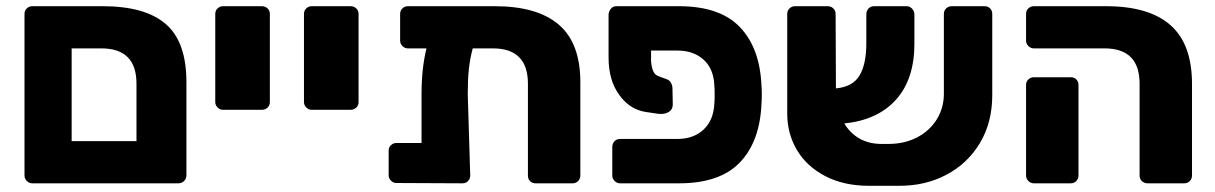

<svg xmlns="http://www.w3.org/2000/svg" viewBox="-20 -591 3917 619"><path d="M59 -25V-546Q59 -557 66.5 -564Q74 -571 84 -571H311Q448 -571 514.5 -513.5Q581 -456 581 -326V-26Q581 -15 573.5 -7.5Q566 0 555 0H84Q74 0 66.5 -7.5Q59 -15 59 -25ZM420 -136V-321Q420 -435 307 -435H211V-136Z M674 -262V-546Q674 -557 681.5 -564Q689 -571 699 -571H824Q835 -571 842.5 -564Q850 -557 850 -546V-262Q850 -251 842.5 -244Q835 -237 824 -237H699Q689 -237 681.5 -244.5Q674 -252 674 -262Z M960 -262V-546Q960 -557 967.5 -564Q975 -571 985 -571H1110Q1121 -571 1128.5 -564Q1136 -557 1136 -546V-262Q1136 -251 1128.5 -244Q1121 -237 1110 -237H985Q975 -237 967.5 -244.5Q960 -252 960 -262Z M1851 -326V-25Q1851 -15 1844 -7.5Q1837 0 1826 0H1707Q1696 0 1689 -7Q1682 -14 1682 -25V-321Q1682 -435 1569 -435H1504Q1495 -401 1491.5 -367Q1488 -333 1488 -288L1496 -25Q1496 -15 1489 -7.5Q1482 0 1471 0L1258 -1Q1248 -1 1240.5 -8.5Q1233 -16 1233 -26V-105Q1233 -116 1240.5 -123Q1248 -130 1258 -130H1339V-287Q1339 -371 1355 -435H1295Q1285 -435 1277.5 -442.5Q1270 -450 1270 -460V-546Q1270 -557 1277.5 -564Q1285 -571 1295 -571H1575Q1712 -571 1781.5 -511.5Q1851 -452 1851 -326Z M2079 -393Q2081 -372 2086.5 -360.5Q2092 -349 2104 -345L2131 -335Q2139 -332 2143.5 -323.5Q2148 -315 2148 -305L2149 -254Q2149 -238 2136 -230Q2123 -222 2103 -224L2062 -230Q2010 -238 1976 -285.5Q1942 -333 1942 -405V-546Q1944 -557 1950.5 -564Q1957 -571 1967 -571H2169Q2301 -571 2365.5 -503.5Q2430 -436 2435 -314Q2436 -304 2436 -286Q2436 -267 2435 -257Q2430 -135 2365.5 -67.5Q2301 0 2169 0H1979Q1969 0 1961.5 -7.5Q1954 -15 1954 -25V-117Q1954 -128 1961 -135.5Q1968 -143 1979 -143H2164Q2215 -143 2247.5 -172.5Q2280 -202 2283 -256Q2284 -266 2284 -286Q2284 -305 2283 -315Q2281 -369 2248.5 -398.5Q2216 -428 2164 -428H2079Z M3179 -546V-284Q3179 -196 3139 -129.5Q3099 -63 3030 -27Q2961 9 2876 8H2781Q2701 8 2641 -23Q2581 -54 2549.5 -107Q2518 -160 2518 -224V-546Q2518 -557 2525.5 -564Q2533 -571 2543 -571H2648Q2659 -571 2666.5 -564Q2674 -557 2674 -546L2675 -306Q2729 -311 2751 -347.5Q2773 -384 2773 -452V-544Q2773 -556 2780 -563.5Q2787 -571 2798 -571H2903Q2913 -571 2920.5 -563Q2928 -555 2928 -544V-450Q2928 -336 2869 -270Q2810 -204 2702 -193Q2721 -161 2751.5 -144Q2782 -127 2821 -127H2845Q2896 -127 2936.5 -148Q2977 -169 3000 -206Q3023 -243 3023 -289V-546Q3023 -557 3030.5 -564Q3038 -571 3049 -571H3154Q3165 -571 3172 -564Q3179 -557 3179 -546Z M3654 -25V-321Q3654 -435 3541 -435H3313Q3303 -435 3295.5 -442.5Q3288 -450 3288 -460V-546Q3288 -557 3295.5 -564Q3303 -571 3313 -571H3546Q3684 -571 3753.5 -510Q3823 -449 3823 -320V-25Q3823 -15 3816 -7.5Q3809 0 3798 0H3680Q3669 0 3661.5 -7Q3654 -14 3654 -25ZM3288 -25V-317Q3288 -328 3295.5 -335Q3303 -342 3313 -342H3432Q3443 -342 3450 -335Q3457 -328 3457 -317V-25Q3457 -15 3450 -7.5Q3443 0 3432 0H3313Q3303 0 3295.5 -7.5Q3288 -15 3288 -25Z"/></svg>

Font: Rubik
Style: Regular
Weight: 700
Designer: Hubert & Fischer
Foundry: Hubert & Fischer
Version: Version 1.100